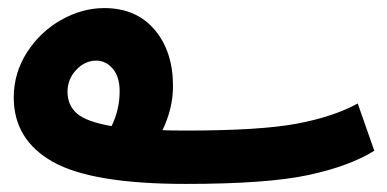

<svg xmlns="http://www.w3.org/2000/svg" viewBox="-20 -434 957 475"><path d="M906 -61Q845 -23 743 -1Q641 21 439 21Q208 21 111 -33.5Q14 -88 14 -193Q14 -253 46.5 -304Q79 -355 131 -384.5Q183 -414 238 -414Q317 -414 362.5 -360.5Q408 -307 408 -221Q408 -166 382 -112Q400 -111 441 -111Q623 -111 714 -128Q805 -145 865 -178ZM256 -122Q276 -163 276 -208Q276 -244 259 -264Q242 -284 218 -284Q190 -284 168.5 -261Q147 -238 147 -207Q147 -174 170 -153.5Q193 -133 256 -122Z"/></svg>

Font: Noto Sans Arabic Cond
Style: Bold
Weight: 700
Width: 3
Designer: Nadine Chahine
Foundry: Monotype Imaging Inc.
Version: Version 1.001